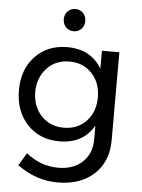

<svg xmlns="http://www.w3.org/2000/svg" viewBox="-61 -788 761 1032"><g transform="rotate(5 319.0 -271.5)"><path d="M345.5 -637Q329 -620 304 -620Q279 -620 262.5 -637Q246 -654 246 -680Q246 -706 262.5 -723Q279 -740 304 -740Q329 -740 345.5 -723Q362 -706 362 -680Q362 -654 345.5 -637ZM465 -529H559V-54Q559 61 485.5 129Q412 197 289 197Q172 197 71 123L112 55Q190 118 285 118Q367 118 416 72Q465 26 465 -51V-125Q407 -24 279 -24Q172 -24 105.5 -95Q39 -166 39 -280Q39 -391 104.5 -461Q170 -531 276 -532Q405 -533 465 -432ZM297 -99Q371 -99 418 -149Q465 -199 465 -277Q465 -356 418 -406Q371 -456 297 -456Q222 -456 175 -405.5Q128 -355 127 -277Q128 -199 175 -149Q222 -99 297 -99Z"/></g></svg>

Font: Montserrat arm
Style: Regular
Weight: 400
Designer: Julieta Ulanovsky
Foundry: Julieta Ulanovsky
Version: Version 6.000;PS 006.000;hotconv 1.0.88;makeotf.lib2.5.64775